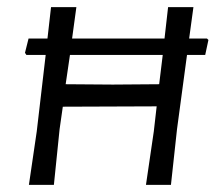

<svg xmlns="http://www.w3.org/2000/svg" viewBox="-20 -518 616 538"><path d="M555 -364H504L476 -156L459 0H389L411 -150L419 -220L156 -219L147 -156L131 0H61L83 -150L108 -364H54L50 -370L60 -410H113L123 -498H194L182 -410H441L451 -498H522L510 -410H560L564 -406ZM436 -364H176L164 -282L296 -281L426 -282Z"/></svg>

Font: Alegreya Sans SC
Style: Italic
Weight: 400
Italic angle: -7°
Designer: Juan Pablo del Peral
Foundry: Huerta Tipografica
Version: Version 2.008; ttfautohint (v1.6)